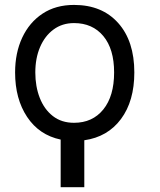

<svg xmlns="http://www.w3.org/2000/svg" viewBox="-20 -573 665 796"><path d="M536.9 -272.7Q536.9 -154.1 481.7 -79.7Q426.5 -5.3 329.5 8.5V203.1H231.5V5.7Q142.4 -13.1 92.5 -88.1Q42.6 -163 42.6 -272.7Q42.6 -353.7 72.1 -416.9Q101.6 -480.1 156.2 -516.3Q210.9 -552.6 286.9 -552.6Q403.1 -552.6 470 -477.6Q536.9 -402.7 536.9 -272.7ZM286.9 -63.9Q363.6 -63.9 408.4 -119.3Q453.1 -174.7 453.1 -272.7Q453.1 -369.7 408.4 -423.5Q363.6 -477.3 286.9 -477.3Q237.9 -477.3 201.9 -450.6Q165.8 -424 146.1 -377.8Q126.4 -331.7 126.4 -272.7Q126.4 -214.5 144.9 -167.1Q163.4 -119.7 199.2 -91.8Q235.1 -63.9 286.9 -63.9Z"/></svg>

Font: Interface
Style: Regular
Weight: 400
Designer: Rasmus Andersson
Foundry: rsms
Version: Version 1.8